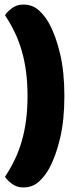

<svg xmlns="http://www.w3.org/2000/svg" viewBox="-20 -688 345 844"><path d="M263 -266Q263 -161 244.5 -82Q226 -3 197 51Q178 86 150.5 111Q123 136 82 136Q55 136 34 121Q13 106 2 89Q26 53 44.5 14.5Q63 -24 75.5 -67Q88 -110 94.5 -159Q101 -208 101 -266Q101 -324 94.5 -373Q88 -422 75.5 -465Q63 -508 44.5 -546.5Q26 -585 2 -621Q13 -638 34 -653Q55 -668 82 -668Q123 -668 150.5 -643Q178 -618 197 -583Q226 -529 244.5 -450Q263 -371 263 -266Z"/></svg>

Font: Baloo Thambi
Style: Regular
Weight: 400
Designer: Aadarsh Rajan and Ek Type
Foundry: Ek Type
Version: Version 1.100;PS 1.000;hotconv 1.0.88;makeotf.lib2.5.647800;